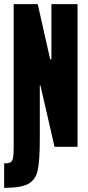

<svg xmlns="http://www.w3.org/2000/svg" viewBox="-37 -708 424 926"><path d="M29 -1V-688H145L205 -422H211V-688H337V0H226L158 -296H155V-40Q155 66 145 112.5Q135 159 100 178.5Q65 198 -17 198V80Q5 80 14 74.5Q23 69 26 53Q29 37 29 -1Z"/></svg>

Font: Saira Ultra Condensed Black
Style: Regular
Weight: 900
Width: 1
Designer: Hector Gatti with collaboration of the Omnibus-Type team
Foundry: Omnibus-Type
Version: Version 1.001; ttfautohint (v1.8)